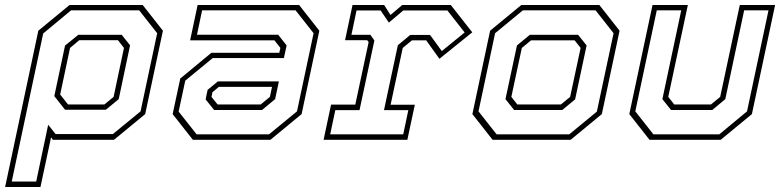

<svg xmlns="http://www.w3.org/2000/svg" viewBox="-78 -560 3124 769"><path d="M-57.5 189 75.5 -437 200.5 -540H493.5L574.5 -437L503.5 -103L378.5 0H133.5L126.5 -10L84 189ZM-31 167H67L115 -60.5L144.5 -23H374L485 -114L551.5 -427L479.5 -518.5H206.5L95 -426ZM194.5 -141.5H340L377 -172L418.5 -368L394.5 -399H239.5L202.5 -368L163 -181.5ZM182.5 -120.5 139.5 -175 182.5 -377.5 235.5 -420.5H409.5L443 -378.5L397.5 -163L346 -120.5Z M694.5 0 613.5 -103 644 -245.5 768.5 -348.5H1040.5L1045 -368L1021 -398.5H683.5L713.5 -540H1120L1201 -437L1130 -103L1005 0ZM779.5 -119.5 745.5 -162 753.5 -200 794.5 -234H1039L1024 -163L971.5 -119.5ZM709.5 -22H999.5L1111.5 -114L1178 -427L1106 -518.5H731.5L711 -421H1036L1070 -378L1059 -327.5H774L664 -237L637.5 -113ZM793.5 -141.5H966L1003 -172L1011.5 -212H798.5L773 -191L769 -172Z M1218 0 1248 -141H1345L1398.5 -391.5L1392.5 -399H1304L1334 -540H1460.5L1486 -500L1533 -540H1727.5L1813.5 -430.5L1682 -324.5L1629 -398.5H1572L1535 -368L1486.5 -140.5H1583.5L1553.5 0ZM1244.5 -22H1537L1557.5 -119H1460L1515.5 -379L1565 -420H1644.5L1691.5 -355.5L1783 -430L1714 -518H1537L1479.5 -469.5L1446.5 -518H1350L1329.5 -420.5H1405.5L1421.5 -398L1362 -119H1265Z M1895 0 1814 -103 1885 -437 2010 -540H2322.5L2403.5 -437L2332.5 -103L2207.5 0ZM1911 -22H2202L2312.5 -113L2379.5 -427L2307.5 -518.5H2016L1905 -427L1838.5 -114ZM1981 -119.5 1946.5 -163 1992.5 -378 2044 -420.5H2237.5L2271.5 -378L2225.5 -162L2174 -119.5ZM1994 -141.5H2168.5L2205.5 -172L2247.5 -368L2223.5 -398.5H2049L2012 -368L1970 -172Z M2523.5 0 2442.5 -103 2535.5 -540H2677L2598.5 -172L2622.5 -141.5H2769.5L2806.5 -172L2885 -540H3026.5L2933.5 -103L2808.5 0ZM2539 -22H2803L2914 -114L3000 -518.5H2902.5L2827 -163L2775 -119.5H2609.5L2575 -163L2650.5 -518.5H2552.5L2466.5 -114Z"/></svg>

Font: Tourney Thin ExtraLight
Style: Italic
Weight: 250
Italic angle: -12°
Version: Version 1.015